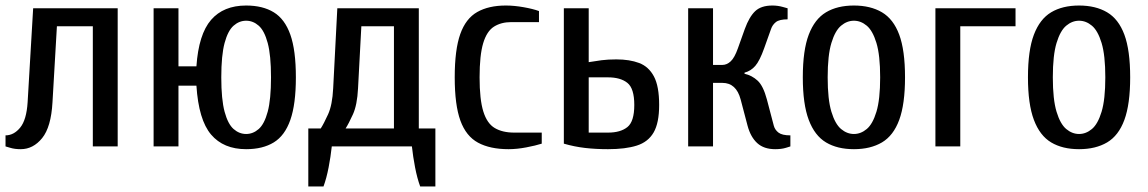

<svg xmlns="http://www.w3.org/2000/svg" viewBox="-20 -530 4156 695"><path d="M55 10Q33 10 17 5Q1 0 0 0V-40Q30 -40 53 -68Q76 -96 80 -160L100 -500H406V0H316V-435H186L170 -160Q165 -70 132.5 -30Q100 10 55 10Z M871 10Q789 10 744 -43Q699 -96 691 -220H626V0H536V-500H626V-290H691Q699 -406 744 -458Q789 -510 871 -510Q931 -510 971 -485.5Q1011 -461 1031 -404.5Q1051 -348 1051 -250Q1051 -153 1031 -96Q1011 -39 971 -14.5Q931 10 871 10ZM871 -45Q896 -45 916.5 -63Q937 -81 949 -125.5Q961 -170 961 -250Q961 -330 949 -374.5Q937 -419 916.5 -437Q896 -455 871 -455Q846 -455 825.5 -437Q805 -419 793 -374.5Q781 -330 781 -250Q781 -170 793 -125.5Q805 -81 825.5 -63Q846 -45 871 -45Z M1096 145V-65H1141Q1152 -82 1167.5 -116Q1183 -150 1186 -210L1201 -500H1496V-65H1556V145H1501Q1490 115 1482.5 76Q1475 37 1471 0H1181Q1177 37 1169.5 76Q1162 115 1151 145ZM1231 -65H1406V-435H1288L1276 -210Q1273 -150 1257.5 -116Q1242 -82 1231 -65Z M1821 10Q1754 10 1710.5 -13.5Q1667 -37 1646.5 -93.5Q1626 -150 1626 -250Q1626 -350 1646 -406.5Q1666 -463 1707.5 -486.5Q1749 -510 1811 -510Q1841 -510 1875 -504Q1909 -498 1931 -490V-450H1831Q1794 -450 1768 -433.5Q1742 -417 1729 -373.5Q1716 -330 1716 -250Q1716 -170 1729.5 -126.5Q1743 -83 1771 -66.5Q1799 -50 1841 -50H1941V-10Q1919 -3 1885 3.5Q1851 10 1821 10Z M2181 10Q2136 10 2097.5 5.5Q2059 1 2021 -10V-500H2111V-305Q2134 -309 2157.5 -312Q2181 -315 2211 -315Q2259 -315 2293.5 -302Q2328 -289 2347 -253.5Q2366 -218 2366 -150Q2366 -85 2346 -50.5Q2326 -16 2285 -3Q2244 10 2181 10ZM2111 -50H2181Q2226 -50 2251 -70Q2276 -90 2276 -150Q2276 -210 2251 -230Q2226 -250 2181 -250H2111Z M2786 10Q2745 10 2721 -12Q2697 -34 2686 -75L2661 -170Q2645 -230 2595 -230H2561V0H2471V-500H2561V-295H2595Q2611 -295 2625 -308Q2639 -321 2651 -355L2676 -425Q2692 -469 2713.5 -489.5Q2735 -510 2776 -510Q2795 -510 2813 -505Q2831 -500 2831 -500V-460Q2801 -460 2788.5 -450Q2776 -440 2771 -425L2746 -355Q2730 -310 2714 -291.5Q2698 -273 2675 -267V-263Q2702 -257 2722.5 -238Q2743 -219 2756 -170L2781 -75Q2785 -60 2798 -50Q2811 -40 2841 -40V0Q2841 0 2825 5Q2809 10 2786 10Z M3071 10Q3011 10 2970 -14.5Q2929 -39 2907.5 -96Q2886 -153 2886 -250Q2886 -348 2907.5 -404.5Q2929 -461 2970 -485.5Q3011 -510 3071 -510Q3131 -510 3172.5 -485.5Q3214 -461 3235 -404.5Q3256 -348 3256 -250Q3256 -153 3235 -96Q3214 -39 3172.5 -14.5Q3131 10 3071 10ZM3071 -45Q3096 -45 3117.5 -63Q3139 -81 3152.5 -125.5Q3166 -170 3166 -250Q3166 -330 3152.5 -374.5Q3139 -419 3117.5 -437Q3096 -455 3071 -455Q3046 -455 3024.5 -437Q3003 -419 2989.5 -374.5Q2976 -330 2976 -250Q2976 -170 2989.5 -125.5Q3003 -81 3024.5 -63Q3046 -45 3071 -45Z M3366 0V-500H3656V-435H3456V0Z M3886 10Q3826 10 3785 -14.5Q3744 -39 3722.5 -96Q3701 -153 3701 -250Q3701 -348 3722.5 -404.5Q3744 -461 3785 -485.5Q3826 -510 3886 -510Q3946 -510 3987.5 -485.5Q4029 -461 4050 -404.5Q4071 -348 4071 -250Q4071 -153 4050 -96Q4029 -39 3987.5 -14.5Q3946 10 3886 10ZM3886 -45Q3911 -45 3932.5 -63Q3954 -81 3967.5 -125.5Q3981 -170 3981 -250Q3981 -330 3967.5 -374.5Q3954 -419 3932.5 -437Q3911 -455 3886 -455Q3861 -455 3839.5 -437Q3818 -419 3804.5 -374.5Q3791 -330 3791 -250Q3791 -170 3804.5 -125.5Q3818 -81 3839.5 -63Q3861 -45 3886 -45Z"/></svg>

Font: Cuprum
Style: Regular
Weight: 400
Designer: Jovanny Lemonad
Foundry: Jovanny Lemonad
Version: Version 3.000